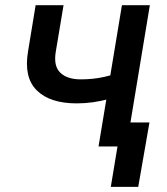

<svg xmlns="http://www.w3.org/2000/svg" viewBox="-20 -566 645 742"><path d="M276.4 -166.5Q172.9 -166.5 122.1 -216.8Q71.3 -267.1 88.4 -367.7L117.7 -545.9H225.6L195.8 -367.7Q186 -311 212.9 -285.2Q239.7 -259.3 292 -259.3Q339.8 -259.3 381.8 -268.6Q423.8 -277.8 469.2 -292.5L453.6 -199.7Q427.2 -190.4 398.7 -182.9Q370.1 -175.3 339.4 -170.9Q308.6 -166.5 276.4 -166.5ZM360.8 0 451.2 -545.9H559.1L468.8 0ZM408.2 156.2 434.1 0H395.5L410.6 -92.8H557.6L514.2 156.2Z"/></svg>

Font: Inter Medium
Style: Italic
Weight: 500
Italic angle: -9.3988°
Designer: Rasmus Andersson
Foundry: rsms
Version: Version 4.001;git-66647c0bb